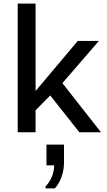

<svg xmlns="http://www.w3.org/2000/svg" viewBox="-20 -740 598 1074"><path d="M79 0V-720H179V-231L415 -511H533L329 -275L545 0H424L261 -206L179 -123V0ZM235 314V303Q259 277 271 246.5Q283 216 283 185H240V69H338V169Q338 208 325.5 246Q313 284 287 314Z"/></svg>

Font: Chivo Medium
Style: Regular
Weight: 400
Version: Version 2.002